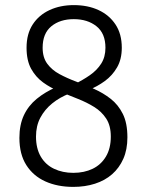

<svg xmlns="http://www.w3.org/2000/svg" viewBox="-20 -726 575 752"><path d="M267 6Q205 6 157.5 -15.5Q110 -37 83 -79.5Q56 -122 56 -186Q56 -237 73.5 -274.5Q91 -312 124 -339Q157 -366 201 -385L253 -360Q214 -345 184.5 -321Q155 -297 138 -265Q121 -233 121 -191Q121 -145 139.5 -113Q158 -81 191.5 -65Q225 -49 267 -49Q310 -49 343 -65Q376 -81 395 -113Q414 -145 414 -191Q414 -234 396 -261.5Q378 -289 349 -307Q320 -325 284.5 -339Q249 -353 213.5 -367.5Q178 -382 149 -403Q120 -424 102 -456.5Q84 -489 84 -539Q84 -593 108 -630Q132 -667 174 -686.5Q216 -706 269 -706Q324 -706 366 -686.5Q408 -667 432.5 -630Q457 -593 457 -539Q457 -494 438.5 -462Q420 -430 390.5 -408.5Q361 -387 326 -373L269 -395Q304 -412 332 -431.5Q360 -451 376.5 -477Q393 -503 393 -539Q393 -595 358 -623Q323 -651 269 -651Q215 -651 181 -623Q147 -595 147 -539Q147 -501 165 -476.5Q183 -452 212.5 -436Q242 -420 278 -406.5Q314 -393 349 -377.5Q384 -362 413.5 -339Q443 -316 461 -280Q479 -244 479 -188Q479 -140 463 -104Q447 -68 419 -43.5Q391 -19 352 -6.5Q313 6 267 6Z"/></svg>

Font: Asap Light
Style: Regular
Weight: 300
Designer: Pablo Cosgaya
Foundry: Omnibus-Type
Version: Version 3.001